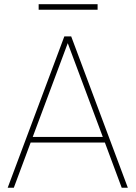

<svg xmlns="http://www.w3.org/2000/svg" viewBox="-20 -882 637 902"><path d="M551.8 0 472.7 -212.4H124L44.9 0H16.1L282.2 -710.9H314.5L580.6 0ZM133.8 -238.8H462.9L298.3 -679.2ZM438.5 -862.3V-836.4H161.6V-862.3Z"/></svg>

Font: Vazirmatn UI Thin
Style: Regular
Weight: 100
Designer: Saber Rastikerdar
Foundry: Saber Rastikerdar
Version: Version 33.003